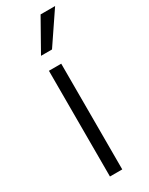

<svg xmlns="http://www.w3.org/2000/svg" viewBox="-206 -820 665 858"><g transform="rotate(-30 126.5 -391.0)"><path d="M84.2 0H147.7V-545.5H84.2ZM87 -621.1H143.8L252.8 -782.3H177.9Z"/></g></svg>

Font: Karasuma Gothic
Style: Light
Weight: 300
Designer: Rasmus Andersson / Ryoko Nishizuka
Foundry: rsms
Version: Version 1.00